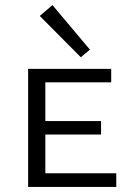

<svg xmlns="http://www.w3.org/2000/svg" viewBox="-20 -738 521 758"><path d="M299 -512 137 -675 187 -718 335 -542ZM439 -54V0H91V-466H419V-413H159V-260H379V-207H159V-54Z"/></svg>

Font: Ysabeau SC
Style: Regular
Weight: 400
Designer: Christian Thalmann (Catharsis Fonts)
Version: Version 0.003